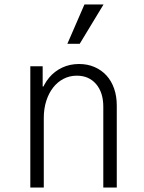

<svg xmlns="http://www.w3.org/2000/svg" viewBox="-20 -835 640 855"><path d="M115 0H175V-310Q175 -351 186 -385.5Q197 -420 216.5 -445Q236 -470 263 -484Q290 -498 322 -498Q376 -498 408 -460.5Q440 -423 440 -360V0H500V-365Q500 -407 488 -441Q476 -475 454 -499Q432 -523 401 -536.5Q370 -550 332 -550Q291 -550 257 -534Q223 -518 199 -489.5Q175 -461 161.5 -420.5Q148 -380 148 -330L178 -450H170V-540H115ZM441 -815H356L280 -640H335Z"/></svg>

Font: CommitMonoV142 ExtLt
Style: Regular
Weight: 200
Monospace: yes
Designer: Eigil Nikolajsen
Foundry: Eigil Nikolajsen
Version: Version 1.142